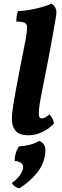

<svg xmlns="http://www.w3.org/2000/svg" viewBox="-20 -730 341 1049"><path d="M136 9Q85 9 64.5 -16Q44 -41 45 -83Q45 -96 46.5 -111.5Q48 -127 52 -154Q56 -181 64.5 -226.5Q73 -272 86.5 -343Q100 -414 121 -519Q128 -560 128 -579.5Q128 -599 114.5 -605.5Q101 -612 69 -612Q69 -626 71 -641Q73 -656 78 -669Q122 -671 174 -682.5Q226 -694 262 -710Q279 -698 285 -682Q291 -666 285 -633Q266 -522 245.5 -414.5Q225 -307 204 -203Q194 -151 192.5 -125.5Q191 -100 195 -91.5Q199 -83 208 -83Q216 -83 226 -88Q236 -93 250 -105Q270 -85 275 -56Q247 -25 210 -8Q173 9 136 9ZM86 299Q56 293 45 270Q99 229 106 189Q111 155 60 149Q60 104 84 70Q116 68 144 60.5Q172 53 193 40Q237 54 226 116Q217 174 178 219.5Q139 265 86 299Z"/></svg>

Font: Vollkorn
Style: Bold Italic
Weight: 700
Italic angle: -11°
Designer: Friedrich Althausen
Foundry: Friedrich Althausen
Version: Version 5.000; ttfautohint (v1.8.3)